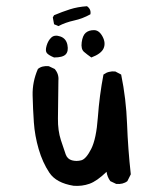

<svg xmlns="http://www.w3.org/2000/svg" viewBox="-20 -610 540 618"><path d="M217 -12Q161 -21 139 -54Q117 -87 104.5 -130Q92 -173 89 -216Q86 -259 85 -303Q84 -347 102 -388Q115 -399 137 -397L156 -388Q170 -372 168 -351Q167 -267 166.5 -228.5Q166 -190 176 -159Q186 -128 191.5 -113Q197 -98 211.5 -94Q226 -90 241.5 -94Q257 -98 273.5 -130.5Q290 -163 295 -232.5Q300 -302 313 -370Q329 -382 351 -380L370 -370Q386 -292 389 -211Q392 -130 401 -49L390 -27Q376 -16 354 -18L335 -27Q325 -41 323 -57Q292 -27 268 -18.5Q244 -10 217 -12ZM154 -425Q137 -432 131 -439Q125 -446 130 -463Q135 -480 145.5 -489.5Q156 -499 174.5 -492.5Q193 -486 197 -465.5Q201 -445 191.5 -435Q182 -425 154 -425ZM274 -425Q261 -434 250.5 -443Q240 -452 243 -474Q246 -496 256 -504.5Q266 -513 282.5 -513Q299 -513 310 -492.5Q321 -472 313.5 -454.5Q306 -437 274 -425ZM168 -526 154 -532 150 -554 154 -561Q180 -572 205 -580Q230 -588 260 -590Q274 -580 271 -564Q246 -550 218.5 -544Q191 -538 168 -526Z"/></svg>

Font: Kosefont JP
Style: Regular
Weight: 400
Designer: Nozomi Seto 瀬戸のぞみ
Version: Version 3.00;June 19, 2020